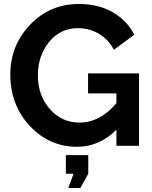

<svg xmlns="http://www.w3.org/2000/svg" viewBox="-20 -735 765 968"><path d="M424 -365H681V0H567V-81Q481 5 369 5Q228 5 130 -100.5Q32 -206 32 -359Q32 -506 132 -610.5Q232 -715 378 -715Q476 -715 548 -673.5Q620 -632 657 -560L554 -484Q527 -536 479 -564.5Q431 -593 373 -593Q284 -593 227.5 -523.5Q171 -454 171 -355Q171 -254 231 -185.5Q291 -117 381 -117Q484 -117 567 -215V-264H424ZM312 141V47H425V141L385 213H324L351 141Z"/></svg>

Font: Raleway-v4020
Style: Bold
Weight: 700
Designer: Matt McInerney, Pablo Impallari, Rodrigo Fuenzalida
Foundry: Matt McInerney, Pablo Impallari, Rodrigo Fuenzalida
Version: Version 4.020;PS 004.020;hotconv 1.0.88;makeotf.lib2.5.64775